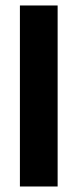

<svg xmlns="http://www.w3.org/2000/svg" viewBox="-20 -688 285 704"><path d="M191.3 -4.2V-667.9H53V-4.2Z"/></svg>

Font: Diatome Awesome Bold
Style: Regular
Weight: 400
Designer: 15.100.17
Foundry: 15.100.17
Version: Version 1.010;Fontself Maker 3.5.8